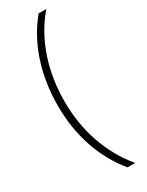

<svg xmlns="http://www.w3.org/2000/svg" viewBox="-228 -749 719 942"><g transform="rotate(-30 132.0 -278.0)"><path d="M42 -274C42 -102 94 45 187 158H230C131 38 81 -111 81 -275C81 -441 129 -595 230 -714H187C94 -603 42 -448 42 -274Z"/></g></svg>

Font: Noto Sans Georgian ExtraLight
Style: Regular
Weight: 200
Designer: Monotype Design Team, Akaki Razmadze
Foundry: Google LLC
Version: Version 2.005